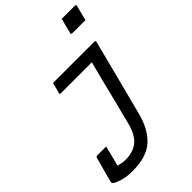

<svg xmlns="http://www.w3.org/2000/svg" viewBox="-291 -880 1185 1185"><g transform="rotate(-45 302.0 -287.0)"><path d="M171 -532H531Q542 -532 540 -521Q509 -397 477 -275Q445 -153 413 -28Q385 84 321.5 142Q258 200 133 200Q80 200 41 187Q2 174 -7 163Q-10 158 -9 154Q-3 132 4 104.5Q11 77 18 51.5Q25 26 30 8Q35 -10 35 -12Q38 -23 48 -23H126L122 -8Q113 29 105 60.5Q97 92 92 110Q105 114 120 117Q135 120 152 120Q222 120 263 84.5Q304 49 323 -28Q351 -135 377 -241Q403 -347 431 -453H161Q149 -453 153 -464Q158 -481 162.5 -498Q167 -515 171 -532ZM489 -774H604Q615 -774 612 -763L587 -665H472Q461 -665 464 -676Z"/></g></svg>

Font: Recursive Mn Lnr St
Style: Italic
Weight: 400
Italic angle: -15°
Monospace: yes
Version: Version 1.079;hotconv 1.0.112;makeotfexe 2.5.65598; ttfautoh